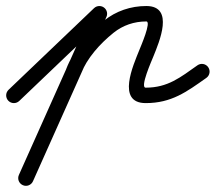

<svg xmlns="http://www.w3.org/2000/svg" viewBox="-45 -309 699 622"><path d="M17.3 18.1C17.3 18.1 17.3 18.1 17.3 18.1C60.3 -23 103.3 -64 146.3 -105.1C195.6 -152.2 244.9 -199.3 294.3 -246.4C304.3 -255.9 304.6 -271.8 295.1 -281.7C285.5 -291.7 269.7 -292.1 259.7 -282.6C259.7 -282.6 259.7 -282.6 259.7 -282.6C210.4 -235.5 161.1 -188.4 111.7 -141.3C68.7 -100.2 25.7 -59.1 -17.3 -18.1C-27.3 -8.5 -27.6 7.3 -18.1 17.3C-8.5 27.3 7.3 27.6 17.3 18.1ZM287.2 -287.3C274.6 -292.9 259.8 -287.3 254.2 -274.7C174.8 -97.2 95.5 80.3 16.2 257.8C10.5 270.4 16.2 285.2 28.8 290.8C41.4 296.5 56.2 290.8 61.8 278.2C61.8 278.2 61.8 278.2 61.8 278.2C141.2 100.7 220.5 -76.8 299.8 -254.3C305.5 -266.9 299.8 -281.7 287.2 -287.3ZM216.3 -68C216.3 -68 216.3 -68 216.3 -68C236.8 -121.1 278.9 -167.4 322.7 -202.7C353.3 -227.3 389.8 -239.5 429 -239.5C446.3 -239.5 411.1 -158.9 405.8 -145.5C387.5 -99.6 330.9 25 427 25C510.6 25 559.4 -11.4 623.4 -56.6C634.7 -64.5 637.4 -80.1 629.4 -91.4C621.5 -102.7 605.9 -105.4 594.6 -97.4C539.7 -58.7 498.9 -25 427 -25C407.3 -25 446.5 -112.6 452.2 -126.9C470.2 -171.8 521.5 -289.5 429 -289.5C378.4 -289.5 330.8 -273.4 291.3 -241.6C240.6 -200.8 193.3 -147.4 169.7 -86C164.7 -73.1 171.1 -58.6 184 -53.7C196.9 -48.7 211.4 -55.1 216.3 -68Z"/></svg>

Font: FRB American Cursive Guidelines Arrows Semibold
Style: Italic
Weight: 600
Italic angle: -25°
Version: Version 2.0;Modular Font Editor K font №1